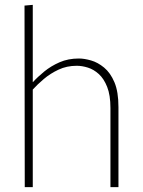

<svg xmlns="http://www.w3.org/2000/svg" viewBox="-20 -771 588 791"><path d="M81 -748 115 -751V-433H116Q135 -454 162.5 -476.5Q190 -499 225.5 -514.5Q261 -530 305 -530Q327 -530 355 -522Q383 -514 409 -492.5Q435 -471 451.5 -432Q468 -393 468 -330V0H435V-326Q435 -379 421.5 -413Q408 -447 387 -466Q366 -485 342 -492.5Q318 -500 296 -500Q255 -500 221 -484Q187 -468 160.5 -445.5Q134 -423 115 -402V0H82Z"/></svg>

Font: Murecho ExtraLight
Style: Regular
Weight: 200
Designer: Neil Summerour
Foundry: Positype
Version: Version 1.010; ttfautohint (v1.8.3)